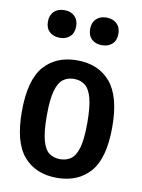

<svg xmlns="http://www.w3.org/2000/svg" viewBox="-88 -836 671 907"><g transform="rotate(10 248.0 -383.0)"><path d="M248 10Q147 10 89.2 -56Q31.5 -122 31.5 -270.5Q31.5 -421 89 -487.2Q146.5 -553.5 248 -553.5Q349.5 -553.5 407.2 -486.2Q465 -419 465 -271.5Q465 -122.5 407.5 -56.2Q350 10 248 10ZM248 -79.5Q278.5 -79.5 300.2 -95.2Q322 -111 333.8 -152Q345.5 -193 345.5 -269.5Q345.5 -348 333.8 -390.2Q322 -432.5 300 -448.5Q278 -464.5 248 -464.5Q218 -464.5 196.2 -448.5Q174.5 -432.5 162.8 -391Q151 -349.5 151 -272.5Q151 -194.5 162.5 -152.8Q174 -111 195.8 -95.2Q217.5 -79.5 248 -79.5ZM349 -644Q318.5 -644 300 -661.5Q281.5 -679 281.5 -710Q281.5 -741 300 -758.8Q318.5 -776.5 349 -776.5Q380 -776.5 398.5 -758.8Q417 -741 417 -710Q417 -679 398.5 -661.5Q380 -644 349 -644ZM147 -644Q116 -644 97.5 -661.5Q79 -679 79 -710Q79 -741 97.5 -758.8Q116 -776.5 147 -776.5Q177.5 -776.5 196 -758.8Q214.5 -741 214.5 -710Q214.5 -679 196 -661.5Q177.5 -644 147 -644Z"/></g></svg>

Font: Encode Sans Condensed SemiBold
Style: Regular
Weight: 600
Width: 3
Designer: Multiple Designers
Foundry: Impallari Type
Version: Version 3.000; ttfautohint (v1.8.3) -l 8 -r 50 -G 200 -x 14 